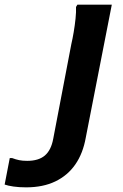

<svg xmlns="http://www.w3.org/2000/svg" viewBox="-199 -566 529 826"><path d="M-179 228 -157 114H-147Q-131 120 -116.5 123Q-102 126 -82 126Q-33 126 -6 103Q21 80 30 31L108 -377Q113 -398 118 -427.5Q123 -457 126 -486Q129 -515 128 -536L134 -546H282L170 26Q158 94 125 141.5Q92 189 39 214.5Q-14 240 -87 240Q-117 240 -141 236.5Q-165 233 -179 228Z"/></svg>

Font: Kufam SemiBold
Style: Italic
Weight: 600
Italic angle: -11°
Designer: Artur Schmal
Foundry: Original Type
Version: Version 1.301; ttfautohint (v1.8.3)